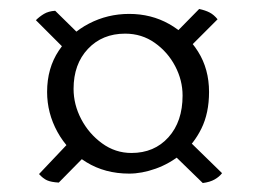

<svg xmlns="http://www.w3.org/2000/svg" viewBox="-20 -463 575 428"><path d="M475 -77Q469 -69 458.5 -63Q448 -57 432 -55L359 -126L393 -157ZM268 -76Q214 -76 172.5 -101.5Q131 -127 108 -169Q85 -211 85 -258Q85 -311 111 -350Q137 -389 178.5 -410.5Q220 -432 268 -432Q317 -432 357 -409.5Q397 -387 421.5 -348Q446 -309 446 -258Q446 -211 429 -176.5Q412 -142 385 -120Q358 -98 327 -87Q296 -76 268 -76ZM367 -385 424 -443Q438 -440 447.5 -435Q457 -430 465 -420L399 -354ZM60 -418Q68 -426 78 -432Q88 -438 103 -439L161 -382L129 -349ZM259 -388Q208 -388 176 -354Q144 -320 144 -265Q144 -230 161 -197.5Q178 -165 207.5 -143.5Q237 -122 273 -122Q324 -122 355.5 -157Q387 -192 387 -250Q387 -284 370.5 -315.5Q354 -347 325 -367.5Q296 -388 259 -388ZM175 -121 111 -56Q94 -57 85 -61Q76 -65 67 -75L139 -151Z"/></svg>

Font: Vollkorn Medium
Style: Regular
Weight: 500
Designer: Friedrich Althausen
Foundry: Friedrich Althausen
Version: Version 5.000